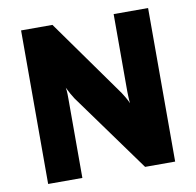

<svg xmlns="http://www.w3.org/2000/svg" viewBox="-78 -781 882 862"><g transform="rotate(-10 362.5 -350.0)"><path d="M73 0V-700H216L469 -345Q473.5 -338.5 483.5 -321.5Q493.5 -304.5 498 -293Q496.5 -303 495.8 -320.8Q495 -338.5 495 -346V-700H652V0H515L256 -358Q251 -365 241.2 -382.5Q231.5 -400 226 -412Q228.5 -398.5 228.8 -383.2Q229 -368 229 -358V0Z"/></g></svg>

Font: Overpass Black
Style: Regular
Weight: 900
Designer: Delve Withrington, Dave Bailey, Thomas Jockin
Foundry: Delve Fonts LLC
Version: Version 4.000; ttfautohint (v1.8.3)